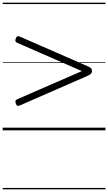

<svg xmlns="http://www.w3.org/2000/svg" viewBox="-20 -968 803 1426"><path d="M130 -186Q117 -180 109.5 -182.5Q102 -185 98 -198Q93 -210 95 -218Q97 -226 108 -231L588 -440L108 -650Q97 -655 94.5 -663Q92 -671 98 -683Q102 -696 109.5 -698.5Q117 -701 130 -695L631 -476Q648 -469 655.5 -462Q663 -455 663 -440Q663 -427 655.5 -420Q648 -413 631 -405ZM0 428H763V438H0ZM0 -20H763V0H0ZM0 -505H763V-500H0ZM0 -948H763V-938H0Z"/></svg>

Font: Playwrite US Modern Guides
Style: Regular
Weight: 400
Designer: Veronika Burian, José Scaglione
Foundry: TypeTogether
Version: Version 1.003